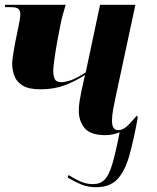

<svg xmlns="http://www.w3.org/2000/svg" viewBox="-48 -556 656 804"><path d="M354 228Q323 228 296.5 218Q270 208 235 187L239 177Q264 193 289 204Q314 215 341 215Q371 215 389.5 197Q408 179 422 132Q436 85 453 -2Q440 3 424.5 6.5Q409 10 394 10Q331 10 306.5 -19.5Q282 -49 282 -92Q282 -111 285 -130.5Q288 -150 292 -170L308 -242Q266 -215 221.5 -198.5Q177 -182 121 -182Q71 -182 45.5 -198.5Q20 -215 11.5 -240Q3 -265 3 -290Q3 -303 7 -327.5Q11 -352 16 -380L28 -438Q31 -454 34 -469Q37 -484 37 -498Q37 -510 30 -518Q23 -526 -5 -526H-28L-26 -536H227L217 -501Q212 -486 205 -452Q198 -418 191 -378.5Q184 -339 179.5 -306Q175 -273 175 -260Q175 -240 181 -226Q187 -212 209 -212Q226 -212 250 -220.5Q274 -229 311 -253L371 -536H519L436 -149Q430 -121 425.5 -96.5Q421 -72 421 -50Q421 -11 447 -11Q463 -11 478.5 -23Q494 -35 525 -72L529 -64Q512 30 493.5 95.5Q475 161 443.5 194.5Q412 228 354 228Z"/></svg>

Font: Noto Serif Display ExtraCondensed ExtraBold
Style: Italic
Weight: 800
Width: 2
Italic angle: -12°
Designer: Monotype Design Team
Foundry: Monotype Imaging Inc.
Version: Version 2.009